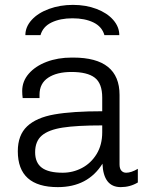

<svg xmlns="http://www.w3.org/2000/svg" viewBox="-20 -757 625 787"><path d="M470 -368V-83Q470 -66 477.5 -57.5Q485 -49 497 -49Q518 -49 545 -65V-9Q513 10 475 10Q404 10 400 -86Q340 10 217 10Q53 10 53 -137Q53 -203 91 -239Q129 -275 203 -288Q277 -301 399 -301V-357Q399 -415 368.5 -438.5Q338 -462 273 -462Q213 -462 177.5 -438.5Q142 -415 142 -369V-355H73Q71 -369 71 -384Q71 -424 98 -455Q125 -486 171 -503.5Q217 -521 274 -521H280Q470 -521 470 -368ZM124 -133Q124 -90 151.5 -69.5Q179 -49 237 -49Q279 -49 316 -68.5Q353 -88 376 -125.5Q399 -163 399 -215V-243Q295 -243 237 -234Q179 -225 151.5 -201.5Q124 -178 124 -133ZM469 -613H408Q398 -648 363 -665Q328 -682 277 -682Q227 -682 191.5 -665Q156 -648 146 -613H84Q84 -647 110 -675.5Q136 -704 181 -720.5Q226 -737 279 -737Q332 -737 375.5 -720.5Q419 -704 444 -675.5Q469 -647 469 -613Z"/></svg>

Font: Chivo Light
Style: Regular
Weight: 300
Designer: Hector Gatti
Foundry: Omnibus-Type
Version: Version 1.007